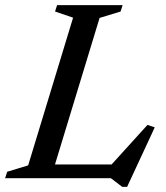

<svg xmlns="http://www.w3.org/2000/svg" viewBox="-41 -696 647 750"><path d="M348 -626 157.5 0H-21L-13 -25L69 -50L244.5 -627L174 -651L182 -676H438L430 -651ZM379 -36 535 -208 563.5 -198.5 455.5 34H436.5L392 0H93.5L111.5 -53.5H425Z"/></svg>

Font: Newsreader 16pt 16pt Medium
Style: Italic
Weight: 500
Italic angle: -17°
Version: Version 1.003